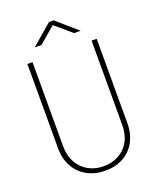

<svg xmlns="http://www.w3.org/2000/svg" viewBox="-172 -1044 949 1164"><g transform="rotate(-20 302.5 -462.0)"><path d="M79 -205V-750H112V-206Q112 -146 137 -101.5Q162 -57 205.5 -33Q249 -9 303 -9Q357 -9 400.5 -32.5Q444 -56 468.5 -100.5Q493 -145 493 -206V-750H526V-207Q526 -138 498 -86.5Q470 -35 419.5 -7.5Q369 20 304 20Q239 20 188 -7.5Q137 -35 108 -86Q79 -137 79 -205ZM409 -829 304 -919 199 -829H155L289 -944H319L451 -829Z"/></g></svg>

Font: Poiret One
Style: Regular
Weight: 400
Designer: Denis Masharov (denis.masharov@gmail.com), Cyreal (Charset Expansion)
Foundry: Denis Masharov
Version: Version 1.101